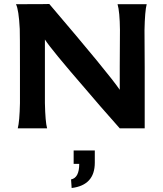

<svg xmlns="http://www.w3.org/2000/svg" viewBox="-20 -643 815 962"><path d="M455 111V172Q455 285 339 299L336 256Q377 248 377 178H349V111ZM569 -622H715Q706 -588 704 -492L705 -306V0H580Q476 -117 412 -193Q236 -396 205 -445V-306V-127Q207 -32 216 0H69Q78 -34 80 -126V-308Q80 -473 79 -498Q74 -595 60 -622Q227 -622 227 -623Q528 -270 580 -193V-310L581 -494Q580 -584 569 -622Z"/></svg>

Font: GFS Neohellenic Rg
Style: Bold
Weight: 700
Designer: Designed by Takis Katsoulidis and George D. Matthiopoulos.
Foundry: Designed by Takis Katsoulidis and George D. Matthiopoulos.
Version: Version 1.0